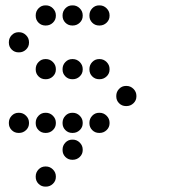

<svg xmlns="http://www.w3.org/2000/svg" viewBox="-20 -508 640 715"><path d="M149 -488Q134 -488 123.5 -477Q113 -466 113 -451V-449Q113 -434 123.5 -423.5Q134 -413 149 -413H151Q166 -413 177 -423.5Q188 -434 188 -449V-451Q188 -466 177 -477Q166 -488 151 -488ZM249 -488Q234 -488 223.5 -477Q213 -466 213 -451V-449Q213 -434 223.5 -423.5Q234 -413 249 -413H251Q266 -413 277 -423.5Q288 -434 288 -449V-451Q288 -466 277 -477Q266 -488 251 -488ZM349 -488Q334 -488 323.5 -477Q313 -466 313 -451V-449Q313 -434 323.5 -423.5Q334 -413 349 -413H351Q366 -413 377 -423.5Q388 -434 388 -449V-451Q388 -466 377 -477Q366 -488 351 -488ZM49 -388Q34 -388 23.5 -377Q13 -366 13 -351V-349Q13 -334 23.5 -323.5Q34 -313 49 -313H51Q66 -313 77 -323.5Q88 -334 88 -349V-351Q88 -366 77 -377Q66 -388 51 -388ZM149 -288Q134 -288 123.5 -277Q113 -266 113 -251V-249Q113 -234 123.5 -223.5Q134 -213 149 -213H151Q166 -213 177 -223.5Q188 -234 188 -249V-251Q188 -266 177 -277Q166 -288 151 -288ZM249 -288Q234 -288 223.5 -277Q213 -266 213 -251V-249Q213 -234 223.5 -223.5Q234 -213 249 -213H251Q266 -213 277 -223.5Q288 -234 288 -249V-251Q288 -266 277 -277Q266 -288 251 -288ZM349 -288Q334 -288 323.5 -277Q313 -266 313 -251V-249Q313 -234 323.5 -223.5Q334 -213 349 -213H351Q366 -213 377 -223.5Q388 -234 388 -249V-251Q388 -266 377 -277Q366 -288 351 -288ZM449 -188Q434 -188 423.5 -177Q413 -166 413 -151V-149Q413 -134 423.5 -123.5Q434 -113 449 -113H451Q466 -113 477 -123.5Q488 -134 488 -149V-151Q488 -166 477 -177Q466 -188 451 -188ZM49 -88Q34 -88 23.5 -77Q13 -66 13 -51V-49Q13 -34 23.5 -23.5Q34 -13 49 -13H51Q66 -13 77 -23.5Q88 -34 88 -49V-51Q88 -66 77 -77Q66 -88 51 -88ZM149 -88Q134 -88 123.5 -77Q113 -66 113 -51V-49Q113 -34 123.5 -23.5Q134 -13 149 -13H151Q166 -13 177 -23.5Q188 -34 188 -49V-51Q188 -66 177 -77Q166 -88 151 -88ZM249 -88Q234 -88 223.5 -77Q213 -66 213 -51V-49Q213 -34 223.5 -23.5Q234 -13 249 -13H251Q266 -13 277 -23.5Q288 -34 288 -49V-51Q288 -66 277 -77Q266 -88 251 -88ZM349 -88Q334 -88 323.5 -77Q313 -66 313 -51V-49Q313 -34 323.5 -23.5Q334 -13 349 -13H351Q366 -13 377 -23.5Q388 -34 388 -49V-51Q388 -66 377 -77Q366 -88 351 -88ZM249 12Q234 12 223.5 23Q213 34 213 49V51Q213 66 223.5 76.5Q234 87 249 87H251Q266 87 277 76.5Q288 66 288 51V49Q288 34 277 23Q266 12 251 12ZM149 112Q134 112 123.5 123Q113 134 113 149V151Q113 166 123.5 176.5Q134 187 149 187H151Q166 187 177 176.5Q188 166 188 151V149Q188 134 177 123Q166 112 151 112Z"/></svg>

Font: Doto Rounded
Style: Bold
Weight: 700
Monospace: yes
Version: Version 1.000